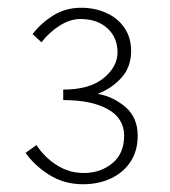

<svg xmlns="http://www.w3.org/2000/svg" viewBox="-20 -913 437 495"><path d="M194 -438Q145 -438 106.5 -462.5Q68 -487 46 -519L74 -539Q94 -508 126 -487.5Q158 -467 196 -467Q239 -467 269.5 -492Q300 -517 300 -563Q300 -608 258 -631.5Q216 -655 143 -655V-682Q211 -682 247 -711.5Q283 -741 283 -778Q283 -816 257 -840Q231 -864 187 -864Q161 -864 134 -847Q107 -830 87 -804L64 -825Q85 -853 117 -873Q149 -893 189 -893Q225 -893 254.5 -879.5Q284 -866 301 -841Q318 -816 318 -781Q318 -740 293 -712.5Q268 -685 232 -671Q272 -664 303.5 -637Q335 -610 335 -563Q335 -524 316.5 -496Q298 -468 266 -453Q234 -438 194 -438Z"/></svg>

Font: Noto Sans KR Thin Thin
Style: Regular
Weight: 250
Version: Version 2.004-H2;hotconv 1.0.118;makeotfexe 2.5.65603